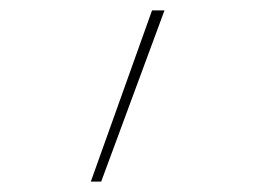

<svg xmlns="http://www.w3.org/2000/svg" viewBox="-20 -792 490 370"><path d="M155 -442 273 -772H297L175 -442Z"/></svg>

Font: Iosevka Etoile Thin
Style: Regular
Weight: 100
Designer: Belleve Invis
Foundry: Belleve Invis
Version: Version 22.1.2; ttfautohint (v1.8.4)